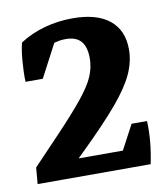

<svg xmlns="http://www.w3.org/2000/svg" viewBox="-63 -544 524 598"><g transform="rotate(-10 199.5 -245.0)"><path d="M8.8 0 13.2 -51.8 91.8 -134.3Q149.9 -195.3 181.4 -234.1Q212.9 -272.9 224.9 -301Q236.8 -329.1 236.8 -357.9Q236.8 -394 221.2 -411.9Q205.6 -429.7 173.3 -429.7Q129.9 -429.7 91.3 -401.4L26.9 -320.3Q25.9 -350.6 28.8 -385.7Q31.7 -420.9 37.6 -442.9Q72.8 -465.8 116 -477.8Q159.2 -489.7 205.6 -489.7Q281.2 -489.7 321.5 -457.3Q361.8 -424.8 361.8 -363.8Q361.8 -326.2 344.5 -287.6Q327.1 -249 285.2 -199.2Q243.2 -149.4 168.9 -76.7L90.8 0ZM8.8 0 85.4 -56.6H367.7L366.7 0ZM366.2 0 279.3 -39.6 329.6 -134.3H378.4Q381.3 -70.8 366.2 0ZM26.9 -320.3 37.6 -427.2 145.5 -441.9 81.5 -320.3Z"/></g></svg>

Font: Markazi Text
Style: Regular
Weight: 400
Designer: Borna Izadpanah (Arabic designer), Fiona Ross (Arabic design director) and Florian Runge (Latin designer)
Foundry: Borna Izadpanah and Florian Runge
Version: Version 1.000